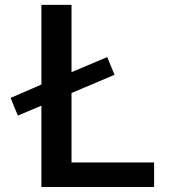

<svg xmlns="http://www.w3.org/2000/svg" viewBox="-20 -751 693 772"><path d="M267.6 -377V-97.7H599.6V1H146.5V-326.2L51.8 -286.1L22.5 -357.4L146.5 -411.1V-731.4H267.6V-460.9L411.1 -521.5L440.4 -450.2Z"/></svg>

Font: Gen Shin Gothic Medium
Style: Regular
Weight: 500
Designer: [Source Han Sans]
Ryoko NISHIZUKA  (kana & ideographs); Paul D. Hunt (Latin, Greek & Cyrillic); Wenlong ZHANG  (bopomofo
Version: Version 1.002.20150607